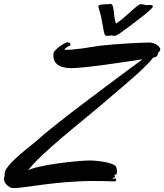

<svg xmlns="http://www.w3.org/2000/svg" viewBox="-100 -932 834 975"><path d="M483 -45H488C492 -45 494 -52 494 -62C494 -71 491 -83 487 -89C477 -100 429 -115 360 -117H357C286 -117 76 -91 42 -66C103 -150 319 -318 401 -388C480 -457 639 -584 677 -639C705 -643 699 -657 704 -665C708 -671 714 -673 714 -679C714 -701 679 -716 659 -716C616 -716 476 -708 410 -700C355 -692 285 -679 235 -679C230 -679 228 -679 228 -681C228 -686 245 -696 252 -699C256 -700 258 -703 258 -706C258 -711 253 -717 244 -717C226 -717 175 -679 172 -663C172 -660 171 -654 171 -648C171 -625 183 -586 263 -586C329 -586 527 -616 624 -631C520 -555 166 -293 91 -221C70 -202 -71 -100 -76 -54C-76 -47 -77 -42 -77 -37C-79 -33 -80 -29 -80 -25C-80 -10 -69 9 -49 19C-45 22 -38 23 -28 23C30 23 179 -13 384 -13C411 -13 440 -12 470 -11H477C486 -11 490 -12 490 -17C490 -18 490 -21 487 -26C484 -26 481 -25 478 -25C475 -25 469 -26 469 -26C469 -28 484 -29 484 -35C484 -38 481 -41 481 -44C481 -45 482 -45 483 -45ZM506 -761C545 -788 669 -880 675 -896C676 -897 676 -899 676 -900C676 -906 667 -907 659 -907C655 -907 650 -906 646 -906C644 -906 640 -907 638 -907C634 -908 620 -911 615 -911C598 -911 540 -845 489 -812C472 -858 484 -912 460 -912C451 -911 441 -910 430 -910C423 -910 402 -908 401 -904C400 -902 400 -900 400 -898C400 -887 409 -872 415 -839C431 -757 427 -763 435 -752C436 -750 446 -750 447 -750C449 -750 461 -752 463 -752C466 -752 480 -750 483 -750C489 -750 499 -757 506 -761Z"/></svg>

Font: Oregano
Style: Italic
Weight: 400
Italic angle: -12°
Designer: Astigmatic (AOETI)
Foundry: Astigmatic (AOETI)
Version: Version 1.000